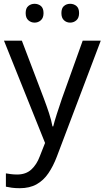

<svg xmlns="http://www.w3.org/2000/svg" viewBox="-20 -750 550 1010"><path d="M1 -536H95L211 -231Q226 -191 238 -154.5Q250 -118 256 -85H260Q266 -110 279 -150.5Q292 -191 306 -232L415 -536H510L279 74Q260 124 234.5 161.5Q209 199 172.5 219.5Q136 240 84 240Q60 240 42 237.5Q24 235 11 232V162Q22 164 37.5 166Q53 168 70 168Q116 168 144.5 142Q173 116 189 73L217 2ZM115 -681Q115 -707 129 -718.5Q143 -730 162 -730Q181 -730 195 -718.5Q209 -707 209 -681Q209 -656 195 -643.5Q181 -631 162 -631Q143 -631 129 -643.5Q115 -656 115 -681ZM303 -681Q303 -707 316.5 -718.5Q330 -730 349 -730Q368 -730 382 -718.5Q396 -707 396 -681Q396 -656 382 -643.5Q368 -631 349 -631Q330 -631 316.5 -643.5Q303 -656 303 -681Z"/></svg>

Font: Noto Sans Canadian Aboriginal
Style: Regular
Weight: 400
Designer: Monotype Design Team, Typotheque's Kevin King
Foundry: Monotype Imaging Inc.
Version: Version 2.002